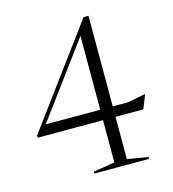

<svg xmlns="http://www.w3.org/2000/svg" viewBox="-108 -814 816 904"><g transform="rotate(-15 300.0 -362.0)"><path d="M406 -724.5V-283H480L568.5 -300L541.5 -232H406V-26L507.5 -9V0H240V-9L345 -26V-232H27L26 -242L382 -724.5ZM345 -283V-643L79.5 -283Z"/></g></svg>

Font: Newsreader 72pt Light
Style: Regular
Weight: 300
Designer: Hugues Gentile
Foundry: Production Type
Version: Version 1.003; ttfautohint (v1.8.3)